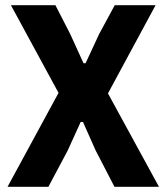

<svg xmlns="http://www.w3.org/2000/svg" viewBox="-20 -718 640 738"><path d="M395 -359 578 -698H421L361 -587L309 -475H301L250 -587L193 -698H22L205 -361L9 0H166L240 -139L290 -249H299L348 -139L420 0H591Z"/></svg>

Font: IBM Plex Mono
Style: Bold
Weight: 700
Monospace: yes
Designer: Mike Abbink, Paul van der Laan, Pieter van Rosmalen
Foundry: Bold Monday
Version: Version 2.004